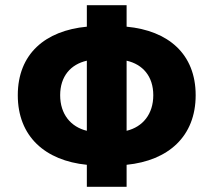

<svg xmlns="http://www.w3.org/2000/svg" viewBox="-20 -692 816 734"><path d="M566 -328C566 -256 526 -207 464 -192V-460C526 -446 566 -400 566 -328ZM210 -328C210 -400 250 -446 312 -460V-192C250 -207 210 -256 210 -328ZM312 22H464V-62C623 -78 728 -170 728 -328C728 -486 623 -575 464 -590V-672H312V-590C153 -575 48 -486 48 -328C48 -170 153 -78 312 -62Z"/></svg>

Font: Giro Sans Black
Style: Regular
Weight: 900
Designer: Paul D. Hunt
Foundry: Adobe Systems Incorporated
Version: Version 1.000;PS 1.0;hotconv 1.0.88;makeotf.lib2.5.647800